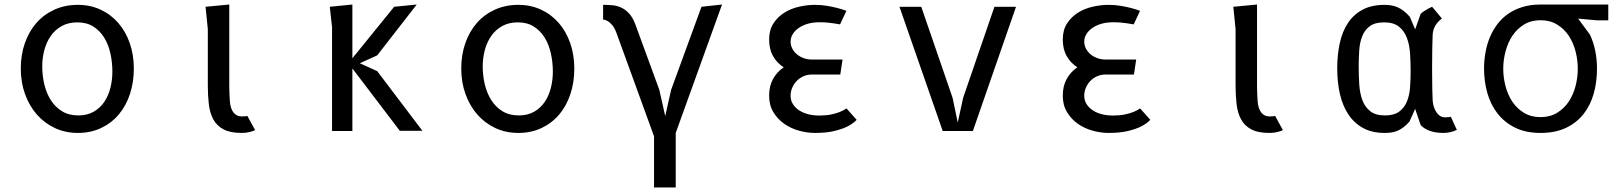

<svg xmlns="http://www.w3.org/2000/svg" viewBox="-20 -580 7190 850"><path d="M324.5 8.5Q269 8.5 222.8 -13.2Q176.5 -35 143 -73.2Q109.5 -111.5 90.8 -163.5Q72 -215.5 72 -276.5Q72 -337 90 -388.8Q108 -440.5 141 -478.2Q174 -516 220.8 -537.2Q267.5 -558.5 324.5 -558.5Q380 -558.5 425.5 -537.2Q471 -516 503.8 -478.2Q536.5 -440.5 554.5 -388.8Q572.5 -337 572.5 -276.5Q572.5 -215.5 555.2 -163.5Q538 -111.5 505.8 -73.2Q473.5 -35 427.5 -13.2Q381.5 8.5 324.5 8.5ZM477.5 -263Q477.5 -303.5 469 -342.5Q460.5 -381.5 442 -412.2Q423.5 -443 394 -462Q364.5 -481 322.5 -481Q282.5 -481 253 -464.5Q223.5 -448 204.5 -420.5Q185.5 -393 176.2 -358Q167 -323 167 -286Q167 -245.5 176.2 -206.5Q185.5 -167.5 204.8 -137Q224 -106.5 254.2 -87.8Q284.5 -69 326.5 -69Q366 -69 394.8 -85.5Q423.5 -102 441.8 -129.2Q460 -156.5 468.8 -191.2Q477.5 -226 477.5 -263Z M900 -451 890 -550 995 -560V-194.5Q995 -181.5 995.8 -166.2Q996.5 -151 997.5 -133.5Q1000 -99 1013.8 -81.8Q1027.5 -64.5 1050 -64.5Q1061 -64.5 1066.5 -65.2Q1072 -66 1075 -67L1109.5 -4Q1101 0.5 1085 4.5Q1069 8.5 1050 8.5Q999 8.5 969.2 -7.5Q939.5 -23.5 924.2 -51.8Q909 -80 904.5 -118.5Q900 -157 900 -201.5Z M1450 0V-459.5L1440 -550L1540 -560V-322L1725 -550L1825 -560L1650 -335L1573 -300L1650 -265L1850 -1H1750L1540 -277V0Z M2274.5 8.5Q2219 8.5 2172.8 -13.2Q2126.5 -35 2093 -73.2Q2059.5 -111.5 2040.8 -163.5Q2022 -215.5 2022 -276.5Q2022 -337 2040 -388.8Q2058 -440.5 2091 -478.2Q2124 -516 2170.8 -537.2Q2217.5 -558.5 2274.5 -558.5Q2330 -558.5 2375.5 -537.2Q2421 -516 2453.8 -478.2Q2486.5 -440.5 2504.5 -388.8Q2522.5 -337 2522.5 -276.5Q2522.5 -215.5 2505.2 -163.5Q2488 -111.5 2455.8 -73.2Q2423.5 -35 2377.5 -13.2Q2331.5 8.5 2274.5 8.5ZM2427.5 -263Q2427.5 -303.5 2419 -342.5Q2410.5 -381.5 2392 -412.2Q2373.5 -443 2344 -462Q2314.5 -481 2272.5 -481Q2232.5 -481 2203 -464.5Q2173.5 -448 2154.5 -420.5Q2135.5 -393 2126.2 -358Q2117 -323 2117 -286Q2117 -245.5 2126.2 -206.5Q2135.5 -167.5 2154.8 -137Q2174 -106.5 2204.2 -87.8Q2234.5 -69 2276.5 -69Q2316 -69 2344.8 -85.5Q2373.5 -102 2391.8 -129.2Q2410 -156.5 2418.8 -191.2Q2427.5 -226 2427.5 -263Z M2650 -558.5Q2668.5 -558.5 2689 -557Q2709.5 -555.5 2728.5 -547.2Q2747.5 -539 2764.5 -521Q2781.5 -503 2793.5 -470L2899 -182L2925 -66L2951 -182L3085.5 -550L3176.5 -560L2971.5 8.5V250H2875.5V23.5L2709 -434.5Q2700.5 -457 2690.5 -468.8Q2680.5 -480.5 2671.5 -486Q2661 -492.5 2650 -493.5Z M3710 -316.5 3700 -250H3573Q3555 -250 3538 -242.8Q3521 -235.5 3508.2 -222.8Q3495.5 -210 3487.8 -192.8Q3480 -175.5 3480 -156Q3480 -136.5 3489.5 -120.5Q3499 -104.5 3516 -92.8Q3533 -81 3556.2 -74.8Q3579.5 -68.5 3607.5 -68.5Q3637 -68.5 3659.5 -73.2Q3682 -78 3697 -84Q3714.5 -91 3727.5 -100L3772.5 -49.5Q3757.5 -33.5 3732.5 -20.5Q3711 -9.5 3675.5 -0.5Q3640 8.5 3587.5 8.5Q3553 8.5 3517 -1.5Q3481 -11.5 3451.8 -32Q3422.5 -52.5 3403.8 -83.5Q3385 -114.5 3385 -156.5Q3385 -199.5 3402.5 -230.8Q3420 -262 3449.5 -282Q3420 -301 3402.5 -331.5Q3385 -362 3385 -405Q3385 -447 3403.8 -476Q3422.5 -505 3451.8 -523.5Q3481 -542 3517 -550.2Q3553 -558.5 3587.5 -558.5Q3616 -558.5 3641.2 -554.2Q3666.5 -550 3685.5 -545Q3708 -539.5 3727 -532L3699 -472Q3686.5 -474.5 3672 -476.5Q3659.5 -478.5 3643 -480Q3626.5 -481.5 3607.5 -481.5Q3579.5 -481.5 3556.2 -474.8Q3533 -468 3516 -456.2Q3499 -444.5 3489.5 -428.8Q3480 -413 3480 -395.5Q3480 -379.5 3487.5 -365Q3495 -350.5 3507.8 -339.8Q3520.5 -329 3537.5 -322.8Q3554.5 -316.5 3573 -316.5Z M4153.5 0 3962 -550H4058.5L4197 -147.5L4220 -37.5L4244 -147.5L4382.5 -550H4478L4287 0Z M5010 -316.5 5000 -250H4873Q4855 -250 4838 -242.8Q4821 -235.5 4808.2 -222.8Q4795.5 -210 4787.8 -192.8Q4780 -175.5 4780 -156Q4780 -136.5 4789.5 -120.5Q4799 -104.5 4816 -92.8Q4833 -81 4856.2 -74.8Q4879.5 -68.5 4907.5 -68.5Q4937 -68.5 4959.5 -73.2Q4982 -78 4997 -84Q5014.5 -91 5027.5 -100L5072.5 -49.5Q5057.5 -33.5 5032.5 -20.5Q5011 -9.5 4975.5 -0.5Q4940 8.5 4887.5 8.5Q4853 8.5 4817 -1.5Q4781 -11.5 4751.8 -32Q4722.5 -52.5 4703.8 -83.5Q4685 -114.5 4685 -156.5Q4685 -199.5 4702.5 -230.8Q4720 -262 4749.5 -282Q4720 -301 4702.5 -331.5Q4685 -362 4685 -405Q4685 -447 4703.8 -476Q4722.5 -505 4751.8 -523.5Q4781 -542 4817 -550.2Q4853 -558.5 4887.5 -558.5Q4916 -558.5 4941.2 -554.2Q4966.5 -550 4985.5 -545Q5008 -539.5 5027 -532L4999 -472Q4986.5 -474.5 4972 -476.5Q4959.5 -478.5 4943 -480Q4926.5 -481.5 4907.5 -481.5Q4879.5 -481.5 4856.2 -474.8Q4833 -468 4816 -456.2Q4799 -444.5 4789.5 -428.8Q4780 -413 4780 -395.5Q4780 -379.5 4787.5 -365Q4795 -350.5 4807.8 -339.8Q4820.5 -329 4837.5 -322.8Q4854.5 -316.5 4873 -316.5Z M5450 -451 5440 -550 5545 -560V-194.5Q5545 -181.5 5545.8 -166.2Q5546.5 -151 5547.5 -133.5Q5550 -99 5563.8 -81.8Q5577.5 -64.5 5600 -64.5Q5611 -64.5 5616.5 -65.2Q5622 -66 5625 -67L5659.5 -4Q5651 0.5 5635 4.5Q5619 8.5 5600 8.5Q5549 8.5 5519.2 -7.5Q5489.5 -23.5 5474.2 -51.8Q5459 -80 5454.5 -118.5Q5450 -157 5450 -201.5Z M6363.5 -498Q6324.5 -469 6322.5 -425.5Q6321.5 -403 6320.8 -366Q6320 -329 6320 -276Q6320 -222 6320.8 -187Q6321.5 -152 6322.5 -134.5Q6324 -117 6329 -103.5Q6334 -90 6341.2 -80.2Q6348.5 -70.5 6357.2 -65.5Q6366 -60.5 6375 -60.5Q6386 -60.5 6391.5 -61.2Q6397 -62 6403 -63L6429.5 -5Q6401.5 8.5 6370 8.5Q6303 8.5 6269.5 -26L6245 -98L6220 -42Q6206.5 -26.5 6193.5 -16.8Q6180.5 -7 6167.2 -1.2Q6154 4.5 6139.8 6.5Q6125.5 8.5 6109.5 8.5Q6054 8.5 6014.5 -13.2Q5975 -35 5949.5 -73.2Q5924 -111.5 5912 -163.5Q5900 -215.5 5900 -276.5Q5900 -337 5911.2 -388.8Q5922.5 -440.5 5947.5 -478.2Q5972.5 -516 6012.5 -537.2Q6052.5 -558.5 6109.5 -558.5Q6125.5 -558.5 6140 -556Q6154.5 -553.5 6168 -547.5Q6181.5 -541.5 6194.8 -531.2Q6208 -521 6221.5 -505.5L6245 -450L6269.5 -519Q6279 -527.5 6291.5 -535.2Q6304 -543 6320 -550ZM6225 -263Q6225 -303.5 6222.5 -342.5Q6220 -381.5 6208.5 -412.2Q6197 -443 6173.2 -462Q6149.5 -481 6107.5 -481Q6067.5 -481 6044.8 -464.5Q6022 -448 6011 -420.5Q6000 -393 5997.5 -358Q5995 -323 5995 -286Q5995 -245.5 5997.5 -206.5Q6000 -167.5 6011.2 -137Q6022.5 -106.5 6046 -87.8Q6069.5 -69 6111.5 -69Q6151 -69 6173.8 -85.5Q6196.5 -102 6208 -129.2Q6219.5 -156.5 6222.2 -191.2Q6225 -226 6225 -263Z M6550 -275.5Q6550 -313 6556.5 -348.8Q6563 -384.5 6576.2 -416Q6589.5 -447.5 6609.8 -474Q6630 -500.5 6657.8 -519.5Q6685.5 -538.5 6721 -549.2Q6756.5 -560 6800 -560H7100V-490H7050L6966.5 -497.5L7019 -426.5Q7035 -392 7042.5 -354.2Q7050 -316.5 7050 -275.5Q7050 -217 7035.5 -165.5Q7021 -114 6990.5 -75.2Q6960 -36.5 6912.8 -14Q6865.5 8.5 6800 8.5Q6734.5 8.5 6687.2 -15Q6640 -38.5 6609.5 -77.8Q6579 -117 6564.5 -168.5Q6550 -220 6550 -275.5ZM6635 -275.5Q6635 -237 6645 -198.8Q6655 -160.5 6675.2 -130Q6695.5 -99.5 6726.8 -80.5Q6758 -61.5 6800 -61.5Q6842 -61.5 6873.2 -80.5Q6904.5 -99.5 6924.8 -130Q6945 -160.5 6955 -198.8Q6965 -237 6965 -275.5Q6965 -314.5 6955 -353Q6945 -391.5 6924.8 -422Q6904.5 -452.5 6873.2 -471.5Q6842 -490.5 6800 -490.5Q6758 -490.5 6726.8 -471.2Q6695.5 -452 6675.2 -421.2Q6655 -390.5 6645 -352Q6635 -313.5 6635 -275.5Z"/></svg>

Font: B612 Mono
Style: Regular
Weight: 400
Version: Version 1.005